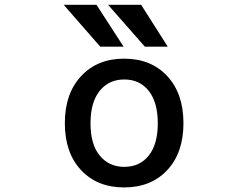

<svg xmlns="http://www.w3.org/2000/svg" viewBox="-20 -781 1040 811"><path d="M400.4 -125Q439.5 -76.2 504.9 -76.2Q570.3 -76.2 608.4 -124Q646.5 -171.9 646.5 -260.3Q646.5 -348.6 608.4 -397Q570.3 -445.3 504.9 -445.3Q439.5 -445.3 400.9 -397Q362.3 -348.6 362.3 -260.3Q362.3 -171.9 400.4 -125ZM322.3 -459Q390.6 -533.2 504.4 -533.2Q618.2 -533.2 686.5 -459.5Q754.9 -385.7 754.9 -260.7Q754.9 -135.7 686.5 -62.5Q618.2 10.7 504.4 10.7Q390.6 10.7 322.3 -62.5Q253.9 -135.7 253.9 -260.7Q253.9 -385.7 322.3 -459ZM576.2 -760.7 688.5 -584H591.8L436.5 -760.7ZM387.7 -760.7 502 -584H403.3L249 -760.7Z"/></svg>

Font: Gen Shin Gothic Monospace Medium
Style: Regular
Weight: 500
Designer: [Source Han Sans]
Ryoko NISHIZUKA  (kana & ideographs); Paul D. Hunt (Latin, Greek & Cyrillic); Wenlong ZHANG  (bopomofo
Version: Version 1.002.20150607